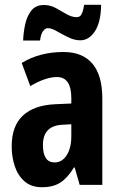

<svg xmlns="http://www.w3.org/2000/svg" viewBox="-20 -775 504 805"><path d="M246 -557Q326 -557 367.5 -508Q409 -459 409 -362V0H314L293 -73H290Q265 -31 234.5 -10.5Q204 10 156 10Q111 10 83 -14.5Q55 -39 42 -78Q29 -117 29 -161Q29 -247 76 -290.5Q123 -334 211 -338L279 -341V-363Q279 -452 219 -452Q171 -452 107 -414L71 -511Q146 -557 246 -557ZM242 -252Q160 -248 160 -167Q160 -94 209 -94Q240 -94 259.5 -124Q279 -154 279 -204V-254ZM77 -605Q78 -636 85 -670.5Q92 -705 110.5 -729.5Q129 -754 164 -754Q191 -754 214.5 -741Q238 -728 259.5 -715.5Q281 -703 302 -703Q316 -703 322.5 -716.5Q329 -730 333 -755H404Q403 -682 378 -644Q353 -606 317 -606Q292 -606 266.5 -618.5Q241 -631 218.5 -644Q196 -657 180 -657Q170 -657 160.5 -644.5Q151 -632 148 -605Z"/></svg>

Font: Noto Sans Arabic ExtCond
Style: Bold
Weight: 700
Width: 2
Designer: Monotype Design Team, Nadine Chahine, Nizar Qandah and Khaled Hosny
Foundry: Monotype Imaging Inc.
Version: Version 2.012; ttfautohint (v1.8.4.7-5d5b)